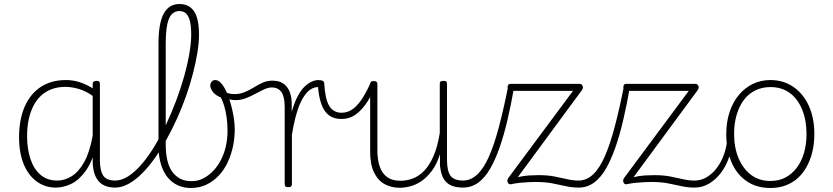

<svg xmlns="http://www.w3.org/2000/svg" viewBox="-20 -918 4153 957"><path d="M258 17Q205 17 163.5 -13Q122 -43 98.5 -99Q75 -155 75 -235Q75 -285 84.5 -328.5Q94 -372 113 -407Q132 -442 160 -467Q188 -492 225 -505.5Q262 -519 309 -519Q345 -519 378.5 -508Q412 -497 448 -474V-436Q409 -464 373.5 -474.5Q338 -485 305 -485Q270 -485 240 -474.5Q210 -464 187 -443.5Q164 -423 148 -393Q132 -363 123.5 -324.5Q115 -286 115 -238Q115 -177 131.5 -126.5Q148 -76 181.5 -47Q215 -18 266 -18Q302 -18 337 -39.5Q372 -61 399.5 -110Q427 -159 442 -242L462 -201Q442 -115 408 -67.5Q374 -20 335 -1.5Q296 17 258 17ZM555 17Q525 17 503.5 8Q482 -1 468.5 -18.5Q455 -36 448.5 -60.5Q442 -85 442 -117V-500Q442 -508 447 -511.5Q452 -515 461 -515Q471 -515 474.5 -511.5Q478 -508 478 -500V-118Q478 -69 494 -43.5Q510 -18 555 -18Q561 -18 565 -12.5Q569 -7 569 -0.5Q569 6 566 11.5Q563 17 555 17Z M553 17Q545 17 540.5 11.5Q536 6 536 -0.5Q536 -7 540.5 -12.5Q545 -18 553 -18Q586 -18 619.5 -39.5Q653 -61 686.5 -100Q720 -139 751 -190.5Q782 -242 809 -300Q836 -358 859 -419Q882 -480 898.5 -539.5Q915 -599 924 -652Q933 -705 933 -745Q933 -754 939 -759Q945 -764 952.5 -764Q960 -764 966 -759Q972 -754 972 -745Q972 -706 964 -656.5Q956 -607 942 -552.5Q928 -498 908 -441Q888 -384 863 -328.5Q838 -273 809.5 -222Q781 -171 750 -127.5Q719 -84 686 -51.5Q653 -19 619.5 -1Q586 17 553 17Z M931 19Q895 19 866 5.5Q837 -8 815.5 -34Q794 -60 782 -100Q770 -140 770 -192V-701Q770 -802 796 -850Q822 -898 875 -898Q910 -898 931.5 -879.5Q953 -861 962.5 -827.5Q972 -794 972 -746Q972 -737 966 -732Q960 -727 952.5 -727Q945 -727 939 -732Q933 -737 933 -746Q933 -784 927.5 -809.5Q922 -835 909 -849Q896 -863 874 -863Q852 -863 836.5 -847.5Q821 -832 813.5 -795.5Q806 -759 806 -695V-198Q806 -154 814 -119.5Q822 -85 838.5 -62Q855 -39 879 -27Q903 -15 936 -15Q966 -15 992.5 -28.5Q1019 -42 1041.5 -65Q1064 -88 1080.5 -119.5Q1097 -151 1105.5 -188Q1114 -225 1114 -265Q1114 -304 1109.5 -334Q1105 -364 1098 -388.5Q1091 -413 1081 -432Q1054 -443 1041 -460Q1028 -477 1028 -492Q1028 -503 1035 -511Q1042 -519 1053 -519Q1072 -519 1089.5 -494.5Q1107 -470 1120.5 -431Q1134 -392 1142 -349.5Q1150 -307 1150 -272Q1150 -229 1141 -187Q1132 -145 1114.5 -108Q1097 -71 1070 -42.5Q1043 -14 1008.5 2.5Q974 19 931 19Z M1155 -419Q1136 -419 1119.5 -423.5Q1103 -428 1089 -434V-466Q1105 -457 1118 -453Q1131 -449 1148 -449Q1176 -449 1200 -459Q1224 -469 1245.5 -482.5Q1267 -496 1289.5 -506Q1312 -516 1338 -516Q1343 -516 1346.5 -511Q1350 -506 1350 -499Q1350 -492 1346 -487Q1342 -482 1334 -482Q1317 -482 1296.5 -472.5Q1276 -463 1253 -450.5Q1230 -438 1205.5 -428.5Q1181 -419 1155 -419Z M1416 15Q1407 15 1403 11.5Q1399 8 1399 0V-385Q1399 -435 1383 -458.5Q1367 -482 1335 -482Q1328 -482 1324 -487Q1320 -492 1320.5 -499Q1321 -506 1325.5 -511Q1330 -516 1338 -516Q1358 -516 1374 -510.5Q1390 -505 1403 -492.5Q1416 -480 1424 -460Q1432 -440 1434 -411V-361Q1448 -409 1464.5 -439.5Q1481 -470 1499 -487Q1517 -504 1534.5 -511.5Q1552 -519 1567 -519Q1573 -519 1576.5 -513.5Q1580 -508 1579.5 -501.5Q1579 -495 1575.5 -489.5Q1572 -484 1566 -484Q1546 -484 1527.5 -472Q1509 -460 1491.5 -432Q1474 -404 1460 -358.5Q1446 -313 1435 -246V0Q1435 8 1430.5 11.5Q1426 15 1416 15Z M1681 -325Q1644 -325 1619.5 -343.5Q1595 -362 1582 -398.5Q1569 -435 1565 -486L1566 -519Q1581 -519 1588 -515.5Q1595 -512 1596 -504Q1598 -466 1604 -437.5Q1610 -409 1620.5 -391Q1631 -373 1647 -364.5Q1663 -356 1682 -356Q1716 -356 1742.5 -377.5Q1769 -399 1790.5 -434.5Q1812 -470 1828 -508Q1831 -513 1838.5 -511.5Q1846 -510 1852.5 -505Q1859 -500 1856 -493Q1837 -452 1812.5 -413Q1788 -374 1756 -349.5Q1724 -325 1681 -325Z M1973 18Q1932 18 1898.5 0.5Q1865 -17 1845 -57Q1825 -97 1825 -161V-499Q1825 -507 1829 -510.5Q1833 -514 1842 -514Q1852 -514 1856.5 -510.5Q1861 -507 1861 -499V-169Q1861 -121 1873 -87Q1885 -53 1910 -35Q1935 -17 1976 -17Q2007 -17 2037 -28Q2067 -39 2093.5 -66Q2120 -93 2140.5 -139.5Q2161 -186 2172 -255V-500Q2172 -509 2176.5 -512Q2181 -515 2191 -515Q2200 -515 2204 -512Q2208 -509 2208 -500V-123Q2208 -66 2225.5 -42Q2243 -18 2290 -18Q2297 -18 2301 -12.5Q2305 -7 2305 -0.5Q2305 6 2301.5 11.5Q2298 17 2290 17Q2261 17 2240 10.5Q2219 4 2205 -9.5Q2191 -23 2183.5 -43.5Q2176 -64 2173 -91V-149Q2157 -99 2132.5 -66.5Q2108 -34 2081 -15.5Q2054 3 2025.5 10.5Q1997 18 1973 18Z M2287 17Q2278 17 2273 11.5Q2268 6 2268.5 -0.5Q2269 -7 2273.5 -12.5Q2278 -18 2287 -18Q2327 -18 2359.5 -49Q2392 -80 2418 -139.5Q2444 -199 2467 -286Q2490 -373 2512 -484Q2513 -490 2517.5 -492Q2522 -494 2528 -493Q2534 -492 2538 -488.5Q2542 -485 2542 -480Q2527 -396 2509.5 -320.5Q2492 -245 2470.5 -183.5Q2449 -122 2423 -77Q2397 -32 2363.5 -7.5Q2330 17 2287 17Z M2865 17Q2832 17 2800.5 10Q2769 3 2733.5 -4Q2698 -11 2649 -11Q2633 -11 2613.5 -10Q2594 -9 2573 -7Q2552 -5 2528 0Q2519 2 2514 -3.5Q2509 -9 2509 -17Q2509 -25 2513 -30L2836 -465H2525Q2517 -465 2513.5 -469Q2510 -473 2510 -483Q2510 -491 2513.5 -495.5Q2517 -500 2525 -500H2869Q2877 -500 2881 -495Q2885 -490 2885.5 -483Q2886 -476 2880 -468L2561 -35Q2591 -42 2616.5 -43.5Q2642 -45 2664 -45Q2709 -45 2743 -38.5Q2777 -32 2806.5 -25Q2836 -18 2865 -18Q2874 -18 2877 -13.5Q2880 -9 2880 1Q2880 9 2876.5 13Q2873 17 2865 17Z M2864 17Q2855 17 2850 11.5Q2845 6 2845.5 -0.5Q2846 -7 2850.5 -12.5Q2855 -18 2864 -18Q2904 -18 2936.5 -49Q2969 -80 2995 -139.5Q3021 -199 3044 -286Q3067 -373 3089 -484Q3090 -490 3094.5 -492Q3099 -494 3105 -493Q3111 -492 3115 -488.5Q3119 -485 3119 -480Q3104 -396 3086.5 -320.5Q3069 -245 3047.5 -183.5Q3026 -122 3000 -77Q2974 -32 2940.5 -7.5Q2907 17 2864 17Z M3442 17Q3409 17 3377.5 10Q3346 3 3310.5 -4Q3275 -11 3226 -11Q3210 -11 3190.5 -10Q3171 -9 3150 -7Q3129 -5 3105 0Q3096 2 3091 -3.5Q3086 -9 3086 -17Q3086 -25 3090 -30L3413 -465H3102Q3094 -465 3090.5 -469Q3087 -473 3087 -483Q3087 -491 3090.5 -495.5Q3094 -500 3102 -500H3446Q3454 -500 3458 -495Q3462 -490 3462.5 -483Q3463 -476 3457 -468L3138 -35Q3168 -42 3193.5 -43.5Q3219 -45 3241 -45Q3286 -45 3320 -38.5Q3354 -32 3383.5 -25Q3413 -18 3442 -18Q3451 -18 3454 -13.5Q3457 -9 3457 1Q3457 9 3453.5 13Q3450 17 3442 17Z M3442 17Q3433 17 3428 11.5Q3423 6 3423 -0.5Q3423 -7 3428 -12.5Q3433 -18 3442 -18Q3474 -18 3502 -34.5Q3530 -51 3551.5 -79Q3573 -107 3586.5 -142.5Q3600 -178 3604 -215Q3605 -225 3611.5 -227.5Q3618 -230 3624 -226.5Q3630 -223 3630 -213Q3627 -171 3612.5 -130Q3598 -89 3573 -56Q3548 -23 3514.5 -3Q3481 17 3442 17Z M3820 19Q3751 19 3701.5 -15Q3652 -49 3626 -109.5Q3600 -170 3600 -250Q3600 -310 3616.5 -359.5Q3633 -409 3662.5 -444.5Q3692 -480 3732 -499.5Q3772 -519 3820 -519Q3885 -519 3934.5 -485Q3984 -451 4011.5 -390.5Q4039 -330 4039 -250Q4039 -202 4029 -161Q4019 -120 4000.5 -86.5Q3982 -53 3955.5 -29.5Q3929 -6 3895 6.5Q3861 19 3820 19ZM3820 -16Q3863 -16 3895.5 -33.5Q3928 -51 3951.5 -82Q3975 -113 3987.5 -156Q4000 -199 4000 -250Q4000 -319 3978 -372.5Q3956 -426 3916 -455Q3876 -484 3820 -484Q3779 -484 3745 -467.5Q3711 -451 3687.5 -419.5Q3664 -388 3651.5 -345Q3639 -302 3639 -250Q3639 -182 3661.5 -129Q3684 -76 3724 -46Q3764 -16 3820 -16Z"/></svg>

Font: Playwrite HR Lijeva Thin
Style: Regular
Weight: 250
Designer: Veronika Burian, José Scaglione
Foundry: TypeTogether
Version: Version 1.002